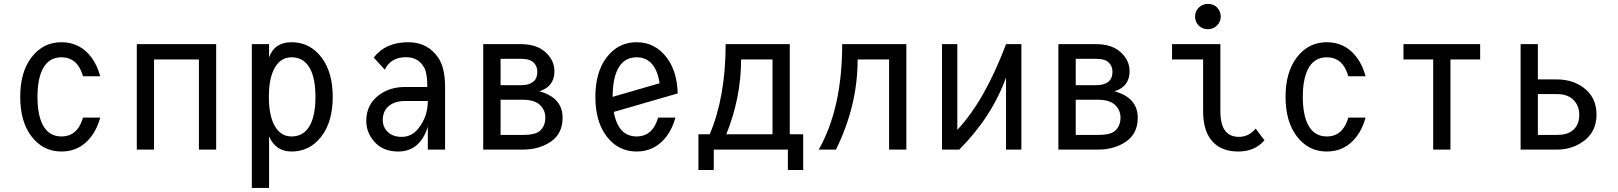

<svg xmlns="http://www.w3.org/2000/svg" viewBox="-20 -762 8243 978"><path d="M490.7 -163.1Q475.6 -107.9 446.3 -68.4Q388.2 9.8 293 9.8Q198.7 9.8 139.6 -68.4Q83 -143.1 83 -268.6Q83 -394 139.6 -468.8Q198.7 -546.9 293 -546.9Q388.2 -546.9 446.3 -468.8Q475.6 -429.2 490.7 -373.5Q490.7 -373.5 402.8 -373.5Q397.5 -392.1 390.1 -407.2Q359.9 -470.2 293 -470.2Q226.6 -470.2 195.8 -407.2Q170.9 -356 170.9 -268.6Q170.9 -181.2 195.8 -129.9Q226.6 -66.9 293 -66.9Q359.9 -66.9 390.1 -129.9Q397.5 -145 402.8 -163.1Z M1081.1 -537.1V0H993.2V-459H764.6V0H676.8V-537.1Z M1464.8 -470.2Q1405.3 -470.2 1374.5 -407.2Q1349.6 -356 1349.6 -268.6Q1349.6 -181.2 1374.5 -129.9Q1405.3 -66.9 1464.8 -66.9Q1531.2 -66.9 1562 -129.9Q1586.9 -181.2 1586.9 -268.6Q1586.9 -356 1562 -407.2Q1531.2 -470.2 1464.8 -470.2ZM1262.7 -537.1H1350.6V-469.7Q1377.9 -546.9 1464.8 -546.9Q1559.1 -546.9 1618.2 -468.8Q1674.8 -394 1674.8 -268.6Q1674.8 -143.1 1618.2 -68.4Q1559.1 9.8 1464.8 9.8Q1384.3 9.8 1350.6 -67.4V195.3H1262.7Z M2247.1 0H2159.2V-115.7Q2118.7 9.8 2008.3 9.8Q1929.2 9.8 1885.3 -42Q1845.7 -88.4 1845.7 -146Q1845.7 -232.4 1914.6 -280.8Q1968.3 -318.8 2041.5 -318.8H2156.7Q2156.7 -387.2 2141.6 -416Q2112.8 -470.7 2048.3 -470.7Q1970.7 -470.7 1939.9 -407.2L1883.8 -468.8Q1942.9 -546.9 2059.6 -546.9Q2158.7 -546.9 2212.4 -467.8Q2247.1 -416.5 2247.1 -319.3ZM2159.2 -247.6Q2102.5 -247.6 2043 -247.6Q1988.3 -247.6 1957 -218.8Q1929.7 -193.4 1929.7 -149.9Q1929.7 -117.2 1951.2 -93.8Q1977.5 -64.9 2025.9 -64.9Q2077.1 -64.9 2110.4 -106.9Q2159.2 -167.5 2159.2 -247.6Z M2441.4 0V-537.1H2634.3Q2714.4 -537.1 2759.8 -495.1Q2804.2 -454.1 2804.2 -398.4Q2803.7 -321.3 2727.5 -296.9Q2845.7 -264.6 2845.7 -162.1Q2845.7 -81.5 2785.2 -40Q2725.6 0 2643.1 0ZM2529.8 -253.9V-74.7H2643.6Q2706.1 -74.7 2729 -94.7Q2757.8 -119.6 2757.8 -163.1Q2757.8 -202.1 2729 -228.5Q2700.7 -253.9 2643.6 -253.9ZM2529.8 -328.1H2633.8Q2671.9 -328.1 2693.8 -343.8Q2716.8 -359.9 2716.8 -396.5Q2716.8 -428.7 2692.9 -447.8Q2673.8 -462.4 2633.8 -462.4H2529.8Z M3420.4 -163.1Q3405.3 -107.4 3376 -68.4Q3317.4 9.8 3222.7 9.8Q3128.4 9.8 3069.3 -68.4Q3012.7 -143.1 3012.7 -268.6Q3012.7 -394 3069.3 -468.8Q3128.4 -546.9 3222.7 -546.9Q3316.4 -546.9 3376 -468.8Q3428.7 -399.4 3432.1 -286.1L3106.4 -191.9Q3112.8 -156.2 3125.5 -129.9Q3155.8 -66.9 3222.7 -66.9Q3289.6 -66.9 3319.8 -129.9Q3327.1 -145 3332.5 -163.1ZM3100.6 -268.6 3339.8 -337.9Q3334 -378.4 3319.8 -407.2Q3289.1 -470.2 3222.7 -470.2Q3156.2 -470.2 3125.5 -407.2Q3100.6 -356 3100.6 -268.6Z M3537.6 104V-78.1H3595.2Q3675.8 -267.6 3676.3 -537.1H4002.9V-78.1H4071.3V104H3993.2V0H3615.7V104ZM3679.7 -78.1H3915V-459H3754.9Q3754.9 -265.1 3679.7 -78.1Z M4150.4 0Q4269.5 -209 4270 -537.1H4596.7V0H4508.8V-459H4348.6Q4348.6 -224.6 4238.3 0Z M4778.3 0V-537.1H4856.4V-100.6Q4996.6 -250.5 5104.5 -537.1H5182.6V0H5104.5V-367.2Q5031.7 -166 4866.2 0Z M5371.1 0V-537.1H5564Q5644 -537.1 5689.5 -495.1Q5733.9 -454.1 5733.9 -398.4Q5733.4 -321.3 5657.2 -296.9Q5775.4 -264.6 5775.4 -162.1Q5775.4 -81.5 5714.8 -40Q5655.3 0 5572.8 0ZM5459.5 -253.9V-74.7H5573.2Q5635.7 -74.7 5658.7 -94.7Q5687.5 -119.6 5687.5 -163.1Q5687.5 -202.1 5658.7 -228.5Q5630.4 -253.9 5573.2 -253.9ZM5459.5 -328.1H5563.5Q5601.6 -328.1 5623.5 -343.8Q5646.5 -359.9 5646.5 -396.5Q5646.5 -428.7 5622.6 -447.8Q5603.5 -462.4 5563.5 -462.4H5459.5Z M6132.8 -742.2Q6161.6 -742.2 6178.7 -724.6Q6198.2 -704.6 6198.2 -677.7Q6198.2 -650.9 6178.7 -631.8Q6159.7 -613.3 6132.8 -613.3Q6105 -613.3 6086.9 -630.9Q6067.4 -649.9 6067.4 -677.7Q6067.4 -705.6 6086.9 -723.9Q6106.4 -742.2 6132.8 -742.2ZM6420.9 -47.4Q6372.1 9.8 6286.6 9.8Q6199.7 9.8 6152.8 -44.9Q6108.4 -96.7 6108.4 -195.8V-459H5950.2V-537.1H6196.3V-195.8Q6196.3 -127.4 6221.2 -95.2Q6244.6 -64.9 6291.5 -64.9Q6340.8 -64.9 6376 -106.9Z M6936 -163.1Q6920.9 -107.9 6891.6 -68.4Q6833.5 9.8 6738.3 9.8Q6644 9.8 6585 -68.4Q6528.3 -143.1 6528.3 -268.6Q6528.3 -394 6585 -468.8Q6644 -546.9 6738.3 -546.9Q6833.5 -546.9 6891.6 -468.8Q6920.9 -429.2 6936 -373.5Q6936 -373.5 6848.1 -373.5Q6842.8 -392.1 6835.4 -407.2Q6805.2 -470.2 6738.3 -470.2Q6671.9 -470.2 6641.1 -407.2Q6616.2 -356 6616.2 -268.6Q6616.2 -181.2 6641.1 -129.9Q6671.9 -66.9 6738.3 -66.9Q6805.2 -66.9 6835.4 -129.9Q6842.8 -145 6848.1 -163.1Z M7280.3 0V-459H7128.9V-537.1H7519.5V-459H7368.2V0Z M7813.5 -282.7V-74.7H7911.1Q7960.9 -74.7 7988.8 -96.2Q8024.4 -123.5 8024.4 -177.7Q8024.4 -226.1 7990.7 -256.8Q7961.9 -282.7 7911.1 -282.7ZM7725.6 0V-537.1H7813.5V-357.4H7910.6Q7989.3 -357.4 8046.4 -315.4Q8112.3 -266.1 8112.3 -177.7Q8112.3 -87.9 8041 -39.1Q7983.9 0 7910.6 0Z"/></svg>

Font: Consola Mono
Style: Book
Weight: 400
Monospace: yes
Designer: Wojciech Kalinowski "wmk69" (wmk69@o2.pl)
Foundry: Wojciech Kalinowski "wmk69" (wmk69@o2.pl)
Version: Version 2.1.0